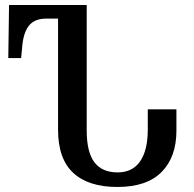

<svg xmlns="http://www.w3.org/2000/svg" viewBox="-20 -734 772 764"><path d="M211 -218V-660H164Q117 -660 94.5 -631Q72 -602 68 -544L64 -503H13L16 -714H325V-215Q325 -129 355.5 -88.5Q386 -48 448 -48Q507 -48 537.5 -92Q568 -136 568 -218V-299H682V-214Q682 -109 623 -49.5Q564 10 447 10Q332 10 271.5 -46Q211 -102 211 -218Z"/></svg>

Font: Noto Serif Georgian Medium Narrow
Style: Regular
Weight: 500
Width: 4
Designer: Monotype Design team
Foundry: Monotype Imaging Inc.
Version: Version 1.000